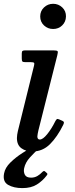

<svg xmlns="http://www.w3.org/2000/svg" viewBox="-78 -785 392 1010"><path d="M133.5 -698.5Q133.5 -727 153.5 -746Q173.5 -765 201.5 -765Q229.5 -765 249.5 -746Q269.5 -727 269 -698.5Q268.5 -670 249 -651.2Q229.5 -632.5 201.5 -632.5Q173.5 -632.5 153.5 -651.2Q133.5 -670 133.5 -698.5ZM223.5 -494.5 124 -99Q122.5 -93.5 120.5 -82.5Q118.5 -71.5 118.5 -67.5Q118.5 -51 131.5 -51Q147.5 -51 170.2 -79Q193 -107 213 -147.5Q217 -155 220.8 -158Q224.5 -161 233 -157L250 -149.5Q257.5 -146 258.2 -142Q259 -138 255 -129Q223.5 -65 184.8 -26.5Q146 12 92 12Q58.5 12 34.8 -5Q11 -22 11 -59Q11 -66 12.5 -77Q14 -88 16 -95.5L101 -439.5Q104 -451 101 -454.5Q98 -458 85 -458H57Q43.5 -458 40 -461.5Q36.5 -465 36.5 -478V-503.5Q36.5 -514.5 40.8 -517.2Q45 -520 55 -520H202Q221.5 -520 224.8 -515.8Q228 -511.5 223.5 -494.5ZM39.5 204.5Q-5.5 204.5 -35.2 187.5Q-65 170.5 -56.5 127Q-51 97 -23.2 69.8Q4.5 42.5 41 19.2Q77.5 -4 108 -22Q128.5 -34.5 134.5 -25Q141 -16.5 125 -2.5Q103.5 17 79.5 43.2Q55.5 69.5 49 100Q45 119 52.8 134.2Q60.5 149.5 85.5 149.5Q104 149.5 118.8 140.8Q133.5 132 144 120.5Q153 111 159 117L168 125Q172 128.5 171.5 131Q171 133.5 167 139Q146 166.5 116 185.5Q86 204.5 39.5 204.5Z"/></svg>

Font: Besley* Narrow Medium
Style: Italic
Weight: 500
Width: 4
Italic angle: -13°
Designer: Owen Earl
Foundry: indestructible type*
Version: Version 3.000; ttfautohint (v1.8.3)